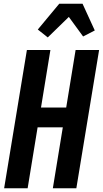

<svg xmlns="http://www.w3.org/2000/svg" viewBox="-20 -1001 547 1021"><path d="M2 0 123 -735H248L198 -429H332L382 -735H507L386 0H261L314 -324H180L127 0ZM234 -802 181 -844 295 -981H419L484 -839L422 -807L346 -911Z"/></svg>

Font: Iosevka Extrabold
Style: Italic
Weight: 800
Italic angle: -9°
Monospace: yes
Designer: Belleve Invis
Foundry: Belleve Invis
Version: Version 32.5.0; ttfautohint (v1.8.4)